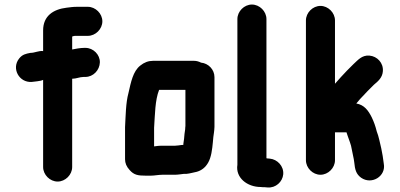

<svg xmlns="http://www.w3.org/2000/svg" viewBox="-20 -745 1761 846"><path d="M234 55C268 55 298 25 298 -9V-398C316 -398 331 -406 349 -406H356C391 -406 419 -436 420 -470C421 -504 391 -534 357 -534H350C336 -534 311 -530 298 -527V-584C299 -585 308 -587 310 -587H367C401 -587 431 -617 431 -651C431 -685 401 -715 367 -715H320C300 -715 291 -713 273 -711C215 -704 170 -675 170 -611V-520C149 -522 134 -512 114 -512C93 -508 79 -505 65 -488C29 -444 64 -380 120 -384C133 -386 158 -387 170 -393V-9C170 25 200 55 234 55Z M752 -103H692C683 -103 672 -102 659 -100V-182C663 -241 663 -303 681 -349H797V-190C796 -183 796 -179 796 -176L793 -155L791 -133L788 -112V-107C785 -106 782 -106 779 -106C770 -105 760 -103 752 -103ZM696 25H752C759 25 767 24 775 23L791 21H802C816 20 835 14 847 12C868 6 885 -7 897 -28C911 -52 915 -87 918 -119L920 -141C922 -158 924 -164 925 -186V-405C925 -439 898 -466 866 -469C856 -474 846 -477 835 -477H654C634 -477 615 -470 598 -456C566 -431 557 -383 546 -335C534 -291 534 -237 531 -185V-43C531 -27 537 -11 551 4C570 26 588 29 622 29H645C660 29 679 25 696 25Z M1026 -661V-19C1017 38 1069 79 1129 79C1135 80 1141 80 1148 80L1159 81C1195 84 1225 56 1228 23C1231 -13 1202 -43 1169 -46L1158 -47C1157 -47 1155 -47 1154 -48V-661C1154 -695 1124 -725 1090 -725C1056 -725 1026 -695 1026 -661Z M1328 -655V-39C1328 -5 1358 25 1392 25C1426 25 1456 -5 1456 -39V-162H1507V-161C1508 -158 1510 -153 1512 -146C1518 -127 1527 -109 1530 -87C1533 -68 1539 -49 1541 -29C1544 2 1549 22 1571 38C1618 71 1682 31 1671 -24C1668 -47 1665 -69 1660 -91C1654 -115 1649 -144 1640 -166C1634 -190 1628 -207 1618 -228C1603 -258 1585 -283 1550 -289C1556 -296 1561 -302 1566 -308C1575 -318 1590 -333 1599 -343L1628 -372C1646 -387 1665 -403 1667 -431C1670 -468 1642 -497 1608 -500C1574 -503 1556 -479 1537 -462L1509 -434C1491 -416 1473 -395 1456 -376V-655C1456 -689 1426 -719 1392 -719C1358 -719 1328 -689 1328 -655Z"/></svg>

Font: Electronic
Style: SuThk
Weight: 900
Version: Version 1.011